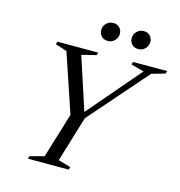

<svg xmlns="http://www.w3.org/2000/svg" viewBox="-124 -980 1022 1090"><g transform="rotate(15 387.0 -435.0)"><path d="M644.5 -648.5 568 -669 573 -685H773.5L768.5 -669L690 -647L391 -305L310 -37.5L383 -16L378.5 0H138.5L143.5 -16L227 -38.5L307.5 -303L191.5 -647L124 -669L128.5 -685H368.5L364 -669L278.5 -648L385 -322L365.5 -323ZM402.5 -763Q379 -763 365.2 -777.8Q351.5 -792.5 351.5 -813Q351.5 -829 359 -841.8Q366.5 -854.5 379.5 -862.2Q392.5 -870 408.5 -870Q431.5 -870 445.5 -855.2Q459.5 -840.5 459.5 -820Q459.5 -804.5 452 -791.5Q444.5 -778.5 431.8 -770.8Q419 -763 402.5 -763ZM581.5 -763Q558.5 -763 544.5 -777.8Q530.5 -792.5 530.5 -813Q530.5 -829 538 -841.8Q545.5 -854.5 558.5 -862.2Q571.5 -870 587.5 -870Q611 -870 624.8 -855.2Q638.5 -840.5 638.5 -820Q638.5 -804.5 631 -791.5Q623.5 -778.5 610.8 -770.8Q598 -763 581.5 -763Z"/></g></svg>

Font: Newsreader 36pt
Style: Italic
Weight: 400
Italic angle: -17°
Designer: Hugues Gentile
Foundry: Production Type
Version: Version 1.003